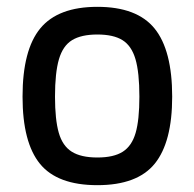

<svg xmlns="http://www.w3.org/2000/svg" viewBox="-20 -531 569 562"><path d="M46 -248Q46 -385 98 -448Q150 -511 265 -511Q381 -511 432.5 -447.5Q484 -384 484 -248Q484 -115 433 -52Q382 11 265 11Q148 11 97 -51.5Q46 -114 46 -248ZM388 -248Q388 -319 376.5 -358Q365 -397 338.5 -413.5Q312 -430 265 -430Q218 -430 191 -413.5Q164 -397 152.5 -357.5Q141 -318 141 -248Q141 -181 152 -142.5Q163 -104 190 -87Q217 -70 265 -70Q313 -70 339.5 -87Q366 -104 377 -142Q388 -180 388 -248Z"/></svg>

Font: sheba-seeBold
Style: Regular
Weight: 600
Designer: Mohamed Galeb, the designers
Foundry: Kief Type Foundry
Version: Version 2.010; ttfautohint (v1.5.33-1714) -l 8 -r 50 -G 200 